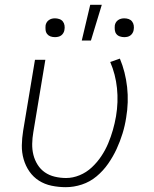

<svg xmlns="http://www.w3.org/2000/svg" viewBox="-20 -768 640 796"><path d="M253 8Q223 8 194 2Q165 -4 141.5 -19Q118 -34 102 -57Q86 -80 78 -108Q70 -136 70.5 -165.5Q71 -195 76 -226L125 -520H168L118 -219Q114 -196 113.5 -172Q113 -148 118.5 -126Q124 -104 136 -85Q148 -66 166 -53.5Q184 -41 207 -35.5Q230 -30 254 -30Q282 -30 310 -41.5Q338 -53 360.5 -74Q383 -95 400 -120.5Q417 -146 428.5 -173.5Q440 -201 448 -229Q456 -257 461 -286Q471 -345 465 -402.5Q459 -460 437 -511L477 -525Q500 -470 507 -407Q514 -344 503 -280Q498 -247 488 -214.5Q478 -182 463.5 -150.5Q449 -119 428.5 -89.5Q408 -60 380.5 -37Q353 -14 319.5 -3Q286 8 253 8ZM495 -614Q486 -614 477 -617Q468 -620 462.5 -627Q457 -634 456 -643.5Q455 -653 456 -663Q457 -669 460.5 -675Q464 -681 470 -685Q476 -689 482.5 -690.5Q489 -692 495 -692Q505 -692 513.5 -689Q522 -686 527.5 -679Q533 -672 534.5 -662.5Q536 -653 534 -643Q533 -637 529.5 -631Q526 -625 520.5 -621Q515 -617 508.5 -615.5Q502 -614 495 -614ZM208 -614Q198 -614 189.5 -617Q181 -620 175.5 -627Q170 -634 169 -643.5Q168 -653 169 -663Q170 -669 173.5 -675Q177 -681 183 -685Q189 -689 195 -690.5Q201 -692 208 -692Q217 -692 226 -689Q235 -686 240.5 -679Q246 -672 247.5 -662.5Q249 -653 247 -643Q246 -637 242.5 -631Q239 -625 233.5 -621Q228 -617 221 -615.5Q214 -614 208 -614ZM319 -600 354 -748H402L357 -600Z"/></svg>

Font: Iosevka Aile Extralight
Style: Italic
Weight: 200
Italic angle: -9°
Designer: Belleve Invis
Foundry: Belleve Invis
Version: Version 31.1.0; ttfautohint (v1.8.4)